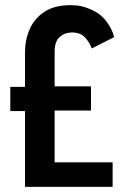

<svg xmlns="http://www.w3.org/2000/svg" viewBox="-20 -725 483 745"><path d="M77 0V-294H20V-388H77V-521Q77 -571 95.5 -612.5Q114 -654 153 -679.5Q192 -705 253 -705H255Q276 -705 293 -701.5Q310 -698 326 -691Q366 -676 390.5 -645Q415 -614 423 -581L336 -537Q328 -560 310 -579.5Q292 -599 259 -599Q232 -599 212 -582Q192 -565 192 -524V-390H333V-296H192V-95H417V0Z"/></svg>

Font: Stick No Bills
Style: Bold
Weight: 700
Version: Version 2.000